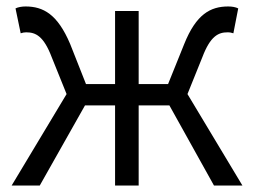

<svg xmlns="http://www.w3.org/2000/svg" viewBox="-20 -574 786 594"><path d="M16 0H103L243 -248H336V0H409V-248H504L642 0H730L560 -283L606 -397C631 -463 656 -474 684 -474C692 -474 695 -473 702 -471L717 -548C709 -552 698 -554 686 -554C631 -554 587 -530 550 -438L500 -314H409V-540H336V-314H246L197 -438C158 -530 114 -554 59 -554C48 -554 36 -552 28 -548L44 -471C51 -473 54 -474 61 -474C90 -474 115 -463 140 -397L186 -283Z"/></svg>

Font: ChiuKong Gothic MN Normal
Style: Regular
Weight: 350
Designer: Ryoko NISHIZUKA 西塚涼子 (kana, bopomofo & ideographs); Paul D. Hunt (Latin, Greek & Cyrillic); Sandoll Communications 산돌커뮤니
Foundry: Adobe
Version: Version 1.300